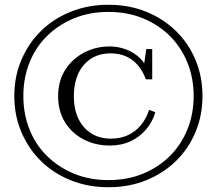

<svg xmlns="http://www.w3.org/2000/svg" viewBox="-20 -758 911 806"><path d="M443 -534Q410 -534 382.5 -522.5Q355 -511 334 -488Q313 -465 301.5 -431Q290 -397 290 -354Q290 -299 309.5 -259Q329 -219 364 -197.5Q399 -176 445 -176Q487 -176 519 -191.5Q551 -207 573 -234.5Q595 -262 606 -297L632 -287Q621 -248 594.5 -216Q568 -184 529 -165.5Q490 -147 441 -147Q381 -147 331.5 -172.5Q282 -198 253 -244.5Q224 -291 224 -354Q224 -417 253 -463.5Q282 -510 331.5 -536.5Q381 -563 440 -563Q477 -563 510.5 -550Q544 -537 568 -513.5Q592 -490 600 -458L582 -468L594 -552H619V-425H592Q581 -457 560.5 -482Q540 -507 511 -520.5Q482 -534 443 -534ZM78 -355Q78 -280 103.5 -215.5Q129 -151 177 -103.5Q225 -56 290.5 -29Q356 -2 435 -2Q515 -2 580.5 -29Q646 -56 693.5 -103.5Q741 -151 767 -215.5Q793 -280 793 -355Q793 -430 767 -494.5Q741 -559 693.5 -606.5Q646 -654 580.5 -681Q515 -708 435 -708Q356 -708 290.5 -681Q225 -654 177 -606.5Q129 -559 103.5 -494.5Q78 -430 78 -355ZM40 -355Q40 -437 70 -507Q100 -577 152.5 -628.5Q205 -680 277.5 -709Q350 -738 435 -738Q521 -738 593 -709Q665 -680 718 -628.5Q771 -577 800.5 -507Q830 -437 830 -355Q830 -273 800.5 -203Q771 -133 718 -81.5Q665 -30 593 -1Q521 28 435 28Q350 28 277.5 -1Q205 -30 152.5 -81.5Q100 -133 70 -203Q40 -273 40 -355Z"/></svg>

Font: Roboto Serif 120pt Expanded Light
Style: Regular
Weight: 300
Width: 7
Designer: Greg Gazdowicz
Foundry: Commercial Type
Version: Version 1.008